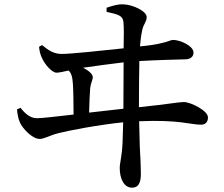

<svg xmlns="http://www.w3.org/2000/svg" viewBox="-20 -808 1040 890"><path d="M59 -301C60 -284 64 -259 72 -241C84 -213 129 -164 164 -164C185 -164 210 -180 248 -190C293 -202 439 -230 551 -241L548 -144C545 -82 535 -53 535 -29C535 21 555 62 592 62C621 62 633 41 633 -3C633 -31 631 -78 628 -128L625 -246C811 -254 863 -230 912 -230C930 -230 944 -240 944 -264C944 -295 864 -335 832 -335C807 -335 768 -326 624 -311C624 -393 625 -472 626 -525C711 -530 802 -532 839 -533C862 -533 877 -545 877 -564C877 -596 814 -623 782 -623C770 -623 745 -606 658 -596L629 -593C631 -617 633 -640 639 -667C645 -698 660 -706 660 -729C660 -756 596 -787 550 -788C527 -789 500 -781 474 -772V-753C524 -742 549 -737 552 -707C555 -681 554 -640 553 -584C450 -573 309 -558 266 -558C231 -558 206 -573 175 -599L161 -591C163 -569 168 -552 175 -538C188 -509 221 -471 242 -471C253 -471 275 -476 298 -481C309 -471 316 -454 318 -418C320 -388 321 -325 321 -277C242 -268 174 -260 151 -260C117 -260 93 -286 75 -308ZM553 -519 552 -304 393 -286C394 -330 396 -372 398 -400C401 -425 410 -436 410 -451C410 -466 387 -483 365 -494C420 -502 493 -512 553 -519Z"/></svg>

Font: Noto Serif CJK SC SemiBold
Style: Regular
Weight: 600
Designer: Ryoko NISHIZUKA 西塚涼子 (kana & ideographs); Frank Grießhammer (Latin, Greek & Cyrillic); Wenlong ZHANG 张文龙 (bopomofo); San
Foundry: Adobe
Version: Version 2.001;hotconv 1.1.0;makeotfexe 2.6.0